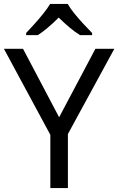

<svg xmlns="http://www.w3.org/2000/svg" viewBox="-20 -964 606 984"><path d="M283 -363 469 -714H566L328 -277V0H238V-273L0 -714H98ZM327 -944Q339 -922 361.5 -894.5Q384 -867 408.5 -840.5Q433 -814 452 -795V-784H390Q364 -800 336 -823.5Q308 -847 281 -874Q254 -847 227 -824Q200 -801 174 -784H114V-795Q133 -815 156.5 -841Q180 -867 202 -894.5Q224 -922 237 -944Z"/></svg>

Font: Noto Sans Old Sogdian
Style: Regular
Weight: 400
Designer: Monotype Design Team
Foundry: Monotype Imaging Inc.
Version: Version 2.002; ttfautohint (v1.8.4.7-5d5b)